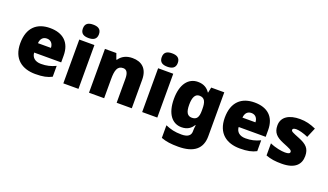

<svg xmlns="http://www.w3.org/2000/svg" viewBox="-87 -1406 3891 2277"><g transform="rotate(20 1858.0 -268.0)"><path d="M315 -563C152 -563 42 -472 42 -273C42 -76 166 10 333 10C429 10 487 -3 540 -31V-168C479 -139 425 -126 356 -126C278 -126 238 -167 235 -225H576V-310C576 -479 476 -563 315 -563ZM322 -433C374 -433 402 -394 403 -345H239C244 -406 277 -433 322 -433Z M781 -776C725 -776 680 -759 680 -691C680 -625 725 -607 781 -607C836 -607 883 -625 883 -691C883 -759 836 -776 781 -776ZM876 -553H685V0H876Z M1355 -563C1277 -563 1221 -532 1186 -480H1179L1153 -553H1009V0H1200V-242C1200 -352 1219 -413 1291 -413C1338 -413 1358 -375 1358 -302V0H1549V-360C1549 -502 1469 -563 1355 -563Z M1776 -776C1720 -776 1675 -759 1675 -691C1675 -625 1720 -607 1776 -607C1831 -607 1878 -625 1878 -691C1878 -759 1831 -776 1776 -776ZM1871 -553H1680V0H1871Z M2181 -563C2062 -563 1980 -463 1980 -276C1980 -89 2060 10 2178 10C2254 10 2298 -26 2324 -70H2330C2326 -43 2324 -18 2324 -1V9C2324 62 2286 91 2209 91C2122 91 2071 77 2004 49V208C2067 232 2131 240 2220 240C2420 240 2515 157 2515 1V-553H2350L2336 -485H2332C2303 -529 2258 -563 2181 -563ZM2253 -415C2321 -415 2339 -365 2339 -279V-256C2339 -177 2318 -138 2256 -138C2200 -138 2174 -177 2174 -273C2174 -366 2200 -415 2253 -415Z M2896 -563C2733 -563 2623 -472 2623 -273C2623 -76 2747 10 2914 10C3010 10 3068 -3 3121 -31V-168C3060 -139 3006 -126 2937 -126C2859 -126 2819 -167 2816 -225H3157V-310C3157 -479 3057 -563 2896 -563ZM2903 -433C2955 -433 2983 -394 2984 -345H2820C2825 -406 2858 -433 2903 -433Z M3676 -170C3676 -267 3630 -307 3534 -346C3442 -383 3423 -390 3423 -411C3423 -426 3440 -434 3470 -434C3503 -434 3565 -418 3620 -393L3672 -516C3603 -547 3542 -563 3469 -563C3332 -563 3241 -508 3241 -400C3241 -309 3286 -266 3378 -228C3471 -190 3496 -181 3496 -157C3496 -138 3477 -129 3434 -129C3392 -129 3312 -142 3242 -174V-21C3306 3 3363 10 3442 10C3610 10 3676 -65 3676 -170Z"/></g></svg>

Font: Noto Sans Tamil Black
Style: Regular
Weight: 900
Designer: Jelle Bosma - Monotype Design Team
Foundry: Monotype Imaging Inc.
Version: Version 2.004